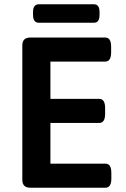

<svg xmlns="http://www.w3.org/2000/svg" viewBox="-20 -875 586 895"><path d="M161 -769Q134 -769 134 -806V-819Q134 -855 161 -855H418Q444 -855 444 -819V-806Q444 -769 418 -769ZM121 0Q84 0 84 -37V-663Q84 -700 121 -700H471Q498 -700 498 -657V-631Q498 -588 471 -588H215V-414H443Q470 -414 470 -371V-345Q470 -302 443 -302H215V-112H472Q499 -112 499 -69V-43Q499 0 472 0Z"/></svg>

Font: Asap SemiBold
Style: Regular
Weight: 600
Designer: Pablo Cosgaya
Foundry: Omnibus-Type
Version: Version 3.001; ttfautohint (v1.8.3)